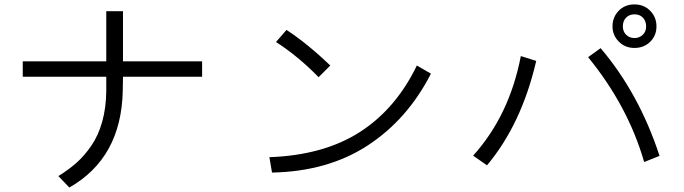

<svg xmlns="http://www.w3.org/2000/svg" viewBox="-20 -796 3040 853"><path d="M81.1 -455.1V-523.4H452.1V-746.1H526.4V-523.4H877.9V-455.1H526.4L525.4 -393.6Q519.5 -94.7 288.1 37.1L239.3 -13.7Q285.2 -42 320.3 -73.2Q355.5 -104.5 386.2 -149.4Q417 -194.3 434.1 -255.4Q451.2 -316.4 452.1 -390.6V-455.1Z M1206.1 -609.4 1252.9 -663.1Q1346.7 -601.6 1447.3 -504.9L1395.5 -453.1Q1303.7 -546.9 1206.1 -609.4ZM1176.8 -97.7Q1418 -106.4 1578.1 -209Q1738.3 -311.5 1832 -504.9L1894.5 -468.8Q1791 -265.6 1613.8 -149.9Q1436.5 -34.2 1188.5 -29.3Z M2082 -104.5Q2243.2 -283.2 2293.9 -546.9L2362.3 -525.4Q2296.9 -244.1 2143.6 -61.5ZM2592.8 -542 2648.4 -582Q2819.3 -380.9 2910.2 -103.5L2841.8 -76.2Q2770.5 -324.2 2592.8 -542ZM2747.1 -678.7Q2747.1 -656.2 2761.7 -641.6Q2776.4 -627 2798.8 -627Q2820.3 -627 2835.4 -641.1Q2850.6 -655.3 2850.6 -678.7Q2850.6 -702.1 2836.4 -717.3Q2822.3 -732.4 2798.8 -732.4Q2776.4 -732.4 2761.7 -717.8Q2747.1 -703.1 2747.1 -678.7ZM2701.2 -678.7Q2701.2 -719.7 2728.5 -748Q2755.9 -776.4 2798.8 -776.4Q2840.8 -776.4 2868.7 -748Q2896.5 -719.7 2896.5 -678.7Q2896.5 -637.7 2868.7 -610.4Q2840.8 -583 2798.8 -583Q2756.8 -583 2729 -611.3Q2701.2 -639.6 2701.2 -678.7Z"/></svg>

Font: Gothic A1
Style: Regular
Weight: 400
Designer: HanYang I&C Co.,Ltd.
Foundry: HanYang I&C Co.,Ltd.
Version: Version 2.50